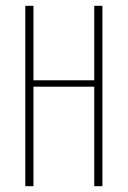

<svg xmlns="http://www.w3.org/2000/svg" viewBox="-20 -640 439 660"><path d="M67 -620H95V-364H304V-620H332V0H304V-342H95V0H67Z"/></svg>

Font: Smooch Sans ExtraLight
Style: Regular
Weight: 200
Designer: Robert E. Leuschke
Foundry: Robert E. Leuschke
Version: Version 1.010; ttfautohint (v1.8.3)